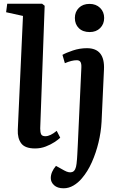

<svg xmlns="http://www.w3.org/2000/svg" viewBox="-20 -787 656 1036"><path d="M104 -701 13 -721 19 -767H207L221 -756L197 -94Q197 -73 202 -62.5Q207 -52 225 -52Q251 -52 286 -81L305 -44Q295 -34 274.5 -20.5Q254 -7 227 3.5Q200 14 169 14Q115 14 94.5 -13.5Q74 -41 76 -87ZM384 -690Q384 -723 405.5 -744.5Q427 -766 463 -766Q498 -766 520 -744.5Q542 -723 542 -690Q542 -657 520.5 -635.5Q499 -614 464 -614Q427 -614 405.5 -635Q384 -656 384 -690ZM528 -129Q525 -74 511.5 -18Q498 38 475.5 88.5Q453 139 422 175Q402 199 376.5 214Q351 229 323 229Q290 229 272 212.5Q254 196 254 174Q254 141 282 108L327 133Q354 148 371.5 140.5Q389 133 393 97Q396 71 397 48.5Q398 26 400 -10L419 -422Q420 -444 414 -453Q408 -462 394 -462Q367 -462 330 -446L317 -491Q336 -502 373 -514.5Q410 -527 449 -527Q547 -527 541 -411Z"/></svg>

Font: Literata 36pt SemiBold
Style: Italic
Weight: 600
Italic angle: -2°
Designer: Latin by Veronika Burian and Jose Scaglione. Greek by Irene Vlachou. Cyrillic by Vera Evstafieva
Foundry: TypeTogether
Version: Version 3.002